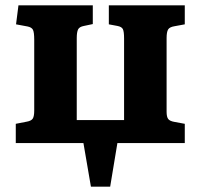

<svg xmlns="http://www.w3.org/2000/svg" viewBox="-20 -535 747 718"><path d="M320 163 292 0H39V-72L80 -80Q97 -83 102.5 -91.5Q108 -100 108 -122V-386Q108 -415 103 -424Q98 -433 83 -436L40 -444L49 -515H327V-445L294 -438Q277 -435 272 -425Q267 -415 267 -392V-86H444V-391Q444 -417 439.5 -426Q435 -435 419 -438L387 -444V-515H671V-444L633 -437Q614 -434 608.5 -424.5Q603 -415 603 -392V-117Q603 -98 609 -90Q615 -82 633 -79L671 -72V0H419L392 163Z"/></svg>

Font: Literata 12pt
Style: Bold
Weight: 700
Designer: Latin by Veronika Burian and Jose Scaglione. Greek by Irene Vlachou. Cyrillic by Vera Evstafieva.
Foundry: TypeTogether
Version: Version 3.002